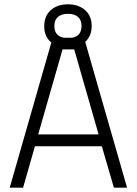

<svg xmlns="http://www.w3.org/2000/svg" viewBox="-20 -870 634 890"><path d="M375 -676 569 0H508L452 -192H142L87 0H25L218 -673Q185 -700 185 -748Q185 -796 215.5 -823Q246 -850 295 -850Q344 -850 374.5 -823Q405 -796 405 -749.5Q405 -703 375 -676ZM270 -641 157 -247H437L324 -641ZM232 -750Q232 -703 276 -695H314Q358 -703 358 -750Q358 -777 341.5 -791.5Q325 -806 295 -806Q265 -806 248.5 -791.5Q232 -777 232 -750Z"/></svg>

Font: Titillium Web
Style: Light
Weight: 300
Version: Version 1.001;PS 57.000;hotconv 1.0.70;makeotf.lib2.5.55311